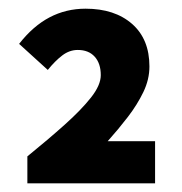

<svg xmlns="http://www.w3.org/2000/svg" viewBox="-20 -794 418 442"><path d="M43 -372V-434Q91 -473 129 -507Q167 -541 189.5 -569.5Q212 -598 212 -621Q212 -648 198 -663.5Q184 -679 159 -679Q140 -679 123.5 -666.5Q107 -654 90 -633L24 -693Q56 -734 94 -754Q132 -774 177 -774Q244 -774 284 -739Q324 -704 324 -641Q324 -611 310 -582Q296 -553 274.5 -525Q253 -497 228 -469H337V-372Z"/></svg>

Font: Source Sans 3 ExtraBold
Style: Regular
Weight: 800
Designer: Paul D. Hunt
Foundry: Adobe
Version: Version 3.052;hotconv 1.1.0;makeotfexe 2.6.0